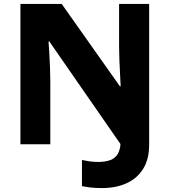

<svg xmlns="http://www.w3.org/2000/svg" viewBox="-20 -734 863 977"><path d="M499 223Q465 223 440 220Q415 217 397 213V80Q415 84 435 87Q455 90 479 90Q517 90 541.5 80.5Q566 71 578.5 50.5Q591 30 593 -1L231 -523H227Q229 -499 231 -463Q233 -427 234.5 -389Q236 -351 236 -319V0H84V-714H294L590 -295H594Q593 -319 591 -355Q589 -391 587.5 -429.5Q586 -468 586 -496V-714H739V2Q739 76 708.5 125Q678 174 624 198.5Q570 223 499 223Z"/></svg>

Font: Noto Sans Cham ExtraBold
Style: Regular
Weight: 800
Version: Version 2.002